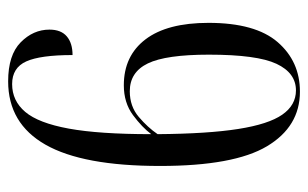

<svg xmlns="http://www.w3.org/2000/svg" viewBox="-166 -598 774 483"><g transform="rotate(-90 221.5 -357.0)"><path d="M232 10Q144 10 94.5 -73Q45 -156 45 -342Q45 -536 98.5 -630Q152 -724 258 -724Q324 -724 356 -692.5Q388 -661 388 -620Q388 -591 371 -576.5Q354 -562 324 -562Q324 -643 308 -678.5Q292 -714 251 -714Q209 -714 181 -681Q153 -648 139 -571.5Q125 -495 125 -364Q142 -387 173 -410Q204 -433 248 -433Q322 -433 363.5 -378.5Q405 -324 405 -220Q405 -102 356.5 -46Q308 10 232 10ZM235 0Q279 0 302 -49Q325 -98 325 -219Q325 -327 303 -372.5Q281 -418 233 -418Q195 -418 168.5 -395.5Q142 -373 125 -348Q126 -222 138 -145.5Q150 -69 174 -34.5Q198 0 235 0Z"/></g></svg>

Font: Noto Serif Display ExtraCondensed
Style: Regular
Weight: 400
Width: 2
Designer: Monotype Design Team
Foundry: Monotype Imaging Inc.
Version: Version 2.009